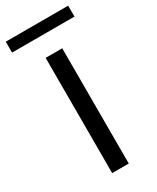

<svg xmlns="http://www.w3.org/2000/svg" viewBox="-233 -862 755 922"><g transform="rotate(-30 145.0 -401.0)"><path d="M191 0H99V-639H191ZM-28 -741.5V-802H318V-741.5Z"/></g></svg>

Font: Anek Latin Expanded
Style: Regular
Weight: 400
Width: 7
Designer: Yesha Goshar
Foundry: Ek Type
Version: Version 1.003